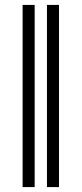

<svg xmlns="http://www.w3.org/2000/svg" viewBox="-20 -761 332 781"><path d="M171 -741H220V0H171ZM72 0V-741H121V0Z"/></svg>

Font: Balans
Style: Regular
Weight: 400
Designer: Thomas Breure
Foundry: Thomas Breure
Version: Version 2.001